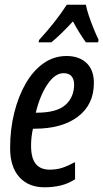

<svg xmlns="http://www.w3.org/2000/svg" viewBox="-20 -786 439 816"><path d="M169 10Q101 10 62 -33.5Q23 -77 23 -157Q23 -236 40.5 -306.5Q58 -377 89.5 -431.5Q121 -486 165 -517Q209 -548 263 -548Q316 -548 347.5 -518.5Q379 -489 379 -433Q379 -342 311.5 -290.5Q244 -239 127 -239H120Q112 -203 112 -167Q112 -114 132 -89.5Q152 -65 191 -65Q220 -65 243.5 -72.5Q267 -80 299 -97V-24Q269 -5 237 2.5Q205 10 169 10ZM135 -307Q221 -307 258 -340Q295 -373 295 -427Q295 -449 284 -462Q273 -475 250 -475Q214 -475 182 -428Q150 -381 132 -307ZM146 -616Q216 -692 264 -766H345Q348 -748 357.5 -719.5Q367 -691 378.5 -663Q390 -635 399 -617L397 -606H345Q332 -624 318 -646.5Q304 -669 290 -695Q265 -668 241.5 -645Q218 -622 198 -606H144Z"/></svg>

Font: Noto Sans ExtraCondensed Medium
Style: Italic
Weight: 500
Width: 2
Italic angle: -12°
Designer: Monotype Design Team
Foundry: Monotype Imaging Inc.
Version: Version 2.013; ttfautohint (v1.8.4.7-5d5b)